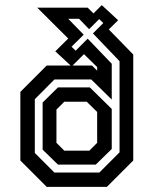

<svg xmlns="http://www.w3.org/2000/svg" viewBox="-20 -730 600 750"><path d="M162.5 0 59.5 -103V-371L162.5 -474H256L196 -529.5L246.5 -579.5L125.5 -700H322.5L345 -677.5L377.5 -710L441.5 -651L405 -615L500.5 -517V-103L397.5 0ZM206.5 -87 146.5 -145.5V-329.5L206.5 -388.5H331L416.5 -304.5V-148L354 -87ZM231 -141.5H329L359.5 -172V-292.5L319 -332.5H231L200.5 -302V-172ZM192.5 -56H368L447 -135V-491L343 -599.5L383.5 -640L367.5 -655.5L328 -616L289 -656.5H246.5L307 -594.5L259.5 -547.5L275.5 -532L322.5 -579L416.5 -481V-341L336.5 -419.5H192.5L116 -342.5V-132.5ZM359.5 -454V-468L308 -518.5L263.5 -474H339.5Z"/></svg>

Font: Tourney Thin SemiBold
Style: Regular
Weight: 600
Version: Version 1.015